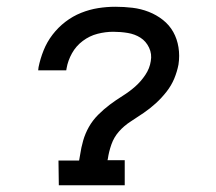

<svg xmlns="http://www.w3.org/2000/svg" viewBox="-20 -548 640 568"><path d="M349 0H154L153 -73H214L217 -90Q220 -111 226 -132Q232 -153 243 -172.5Q254 -192 270.5 -208.5Q287 -225 305 -238.5Q323 -252 343 -264.5Q363 -277 380 -292Q397 -307 410 -326.5Q423 -346 426 -367Q430 -388 421 -407Q412 -426 395.5 -436.5Q379 -447 358 -450.5Q337 -454 315 -454Q292 -454 268.5 -448Q245 -442 225 -427Q205 -412 193 -390.5Q181 -369 177 -346L176 -340H93L94 -349Q99 -374 109 -399Q119 -424 135.5 -445.5Q152 -467 173.5 -483.5Q195 -500 220 -510Q245 -520 270.5 -524Q296 -528 321 -528Q347 -528 372 -525Q397 -522 420 -513Q443 -504 462 -489Q481 -474 492.5 -453.5Q504 -433 508 -408Q512 -383 508 -357Q504 -336 495.5 -315.5Q487 -295 472.5 -276.5Q458 -258 441 -242.5Q424 -227 405 -214Q386 -201 366.5 -188.5Q347 -176 332 -159Q317 -142 309.5 -120.5Q302 -99 299 -78L298 -74H349Z"/></svg>

Font: Iosevka HT Extended
Style: Italic
Weight: 400
Width: 7
Italic angle: -9°
Monospace: yes
Designer: Belleve Invis
Foundry: Belleve Invis
Version: Version 32.3.0; ttfautohint (v1.8.4)